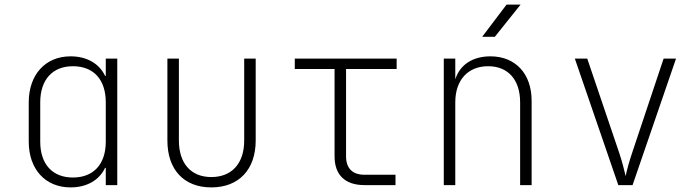

<svg xmlns="http://www.w3.org/2000/svg" viewBox="-20 -805 3040 835"><path d="M287 10C358 10 412 -22 437 -75H440V0H490V-550H440V-475H437C412 -528 358 -560 287 -560C177 -560 105 -480 105 -360V-189C105 -69 177 10 287 10ZM297 -33C208 -33 155 -91 155 -189V-360C155 -458 208 -517 297 -517C388 -517 440 -458 440 -360V-189C440 -91 387 -33 297 -33Z M899 10C1019 10 1092 -68 1092 -194V-550H1042V-194C1042 -94 988 -35 899 -35C811 -35 758 -94 758 -194V-550H708V-194C708 -67 780 10 899 10Z M1565 0H1700V-45H1565C1513 -45 1485 -73 1485 -125V-505H1705V-550H1262V-505H1435V-125C1435 -44 1481 0 1565 0Z M2077 -645H2132L2244 -785H2183ZM1910 0H1960V-360C1960 -457 2015 -517 2103 -517C2189 -517 2242 -459 2242 -360V0H2292V-367C2292 -485 2221 -560 2113 -560C2035 -560 1980 -523 1960 -460V-550H1910Z M2669 0H2731L2920 -550H2866L2729 -140C2717 -104 2705 -62 2701 -39C2696 -62 2685 -104 2673 -140L2534 -550H2480Z"/></svg>

Font: JetBrains Mono Thin
Style: Regular
Weight: 100
Monospace: yes
Designer: Philipp Nurullin, Konstantin Bulenkov
Foundry: JetBrains
Version: Version 2.305